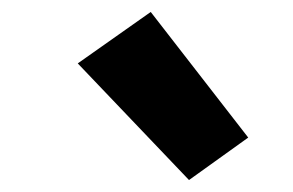

<svg xmlns="http://www.w3.org/2000/svg" viewBox="-20 -834 490 321"><path d="M296 -533 110 -728 232 -814 395 -604Z"/></svg>

Font: Iosevka Etoile Heavy Oblique
Style: Regular
Weight: 900
Italic angle: -9°
Designer: Belleve Invis
Foundry: Belleve Invis
Version: Version 15.5.2; ttfautohint (v1.8.4)